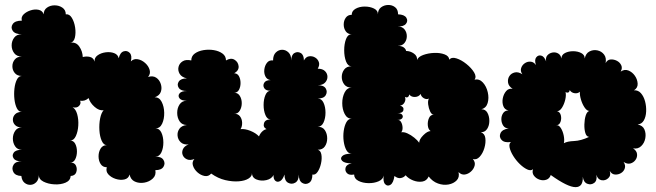

<svg xmlns="http://www.w3.org/2000/svg" viewBox="-20 -744 2702 791"><path d="M68 -19Q43 -20 35 -35.5Q27 -51 36 -65.5Q45 -80 70 -79Q45 -79 36.5 -91Q28 -103 36.5 -115Q45 -127 70 -127Q52 -127 42.5 -141Q33 -155 33 -173Q33 -191 42.5 -205Q52 -219 70 -219Q52 -219 42.5 -228.5Q33 -238 33 -251Q33 -264 42.5 -273.5Q52 -283 70 -283Q57 -283 49.5 -298Q42 -313 39.5 -335Q37 -357 39.5 -379Q42 -401 49.5 -416Q57 -431 70 -431Q51 -431 41 -443Q31 -455 31 -471Q31 -487 41 -499Q51 -511 70 -511Q49 -511 38.5 -525Q28 -539 28 -557Q28 -575 38.5 -589Q49 -603 70 -603Q42 -603 32.5 -617Q23 -631 32.5 -645Q42 -659 70 -659Q66 -674 77.5 -685Q89 -696 106.5 -701.5Q124 -707 139.5 -703.5Q155 -700 160 -685Q160 -703 173.5 -712.5Q187 -722 205 -722Q223 -722 237 -712.5Q251 -703 251 -685Q266 -687 276 -670.5Q286 -654 289.5 -631Q293 -608 288.5 -589Q284 -570 269 -568Q293 -572 306.5 -552.5Q320 -533 321 -509Q336 -513 350.5 -509.5Q365 -506 370 -490Q368 -506 382 -516Q396 -526 415.5 -528.5Q435 -531 450.5 -525Q466 -519 469 -504Q475 -528 489.5 -532.5Q504 -537 514.5 -526Q525 -515 519 -491Q531 -503 547.5 -500Q564 -497 578 -484.5Q592 -472 596.5 -456Q601 -440 590 -427Q610 -433 623.5 -424Q637 -415 642.5 -398Q648 -381 642.5 -365.5Q637 -350 617 -343Q636 -344 646 -324.5Q656 -305 656.5 -279.5Q657 -254 648 -234.5Q639 -215 620 -215Q637 -215 645 -197.5Q653 -180 653 -157Q653 -134 645 -116.5Q637 -99 620 -99Q645 -99 653.5 -85Q662 -71 653.5 -57Q645 -43 620 -43Q624 -22 609.5 -8.5Q595 5 574 8.5Q553 12 535.5 4Q518 -4 514 -25Q509 -8 492 -4.5Q475 -1 456.5 -7Q438 -13 426.5 -25.5Q415 -38 420 -55Q403 -55 394.5 -68.5Q386 -82 386 -100Q386 -118 394.5 -132Q403 -146 420 -146Q407 -146 399 -164Q391 -182 389.5 -207.5Q388 -233 392.5 -256Q397 -279 407 -290Q389 -287 370 -303.5Q351 -320 345 -340Q330 -326 310 -329Q315 -318 306 -308Q297 -298 279 -302Q292 -295 298 -273.5Q304 -252 302.5 -227Q301 -202 292.5 -183.5Q284 -165 269 -165Q283 -165 290 -151.5Q297 -138 297 -120Q297 -102 290 -88Q283 -74 269 -74Q287 -75 293 -61.5Q299 -48 294 -34Q289 -20 271 -19Q270 0 250 8.5Q230 17 204 15.5Q178 14 158.5 4Q139 -6 140 -25Q140 -4 129.5 6.5Q119 17 105.5 17.5Q92 18 81 9Q70 0 68 -19Z M850 -29Q839 -16 823 -19Q807 -22 793.5 -34Q780 -46 775 -61.5Q770 -77 781 -89Q763 -82 750.5 -87.5Q738 -93 733 -104.5Q728 -116 733.5 -129Q739 -142 757 -149Q736 -147 724.5 -158Q713 -169 711.5 -185Q710 -201 719.5 -214Q729 -227 750 -229Q730 -229 720 -244Q710 -259 710 -279Q710 -299 720 -314Q730 -329 750 -329Q727 -329 719.5 -339Q712 -349 719.5 -359Q727 -369 750 -369Q725 -369 716.5 -382Q708 -395 716.5 -408Q725 -421 750 -421Q728 -426 720 -440Q712 -454 715.5 -468.5Q719 -483 732.5 -491.5Q746 -500 768 -495Q768 -513 782.5 -523.5Q797 -534 818.5 -537.5Q840 -541 861 -537.5Q882 -534 896.5 -523.5Q911 -513 911 -495Q931 -507 946 -498Q961 -489 963 -471.5Q965 -454 945 -442Q958 -442 964.5 -430Q971 -418 971 -402Q971 -386 964.5 -374Q958 -362 945 -362Q960 -362 968 -349Q976 -336 976 -319Q976 -302 968 -288.5Q960 -275 945 -275Q960 -276 968.5 -265Q977 -254 977.5 -238.5Q978 -223 971 -212Q989 -214 1011.5 -205Q1034 -196 1047 -182Q1051 -193 1059.5 -201.5Q1068 -210 1078 -212Q1063 -220 1067.5 -236Q1072 -252 1095 -252Q1081 -252 1073.5 -270Q1066 -288 1066 -311.5Q1066 -335 1073.5 -352.5Q1081 -370 1095 -370Q1075 -370 1068.5 -381Q1062 -392 1068.5 -403Q1075 -414 1095 -414Q1080 -416 1073.5 -429Q1067 -442 1069 -458Q1071 -474 1080 -485.5Q1089 -497 1105 -495Q1105 -517 1116.5 -528Q1128 -539 1142.5 -539Q1157 -539 1168.5 -528Q1180 -517 1180 -495Q1180 -518 1193 -525.5Q1206 -533 1219 -525.5Q1232 -518 1232 -495Q1240 -510 1253 -512Q1266 -514 1277.5 -507.5Q1289 -501 1293.5 -488.5Q1298 -476 1289 -461Q1309 -461 1319 -451Q1329 -441 1329 -427.5Q1329 -414 1319 -403.5Q1309 -393 1289 -393Q1314 -393 1322 -379.5Q1330 -366 1322 -352Q1314 -338 1289 -338Q1305 -338 1313 -320.5Q1321 -303 1321 -280Q1321 -257 1313 -239.5Q1305 -222 1289 -222Q1309 -222 1318.5 -207.5Q1328 -193 1328 -174Q1328 -155 1318.5 -141Q1309 -127 1289 -127Q1301 -124 1304 -107.5Q1307 -91 1302.5 -70.5Q1298 -50 1288.5 -36Q1279 -22 1267 -25Q1267 1 1253 9.5Q1239 18 1225 9.5Q1211 1 1211 -25Q1211 0 1196.5 8.5Q1182 17 1167 9Q1152 1 1152 -25Q1145 -4 1134 2Q1123 8 1114.5 1Q1106 -6 1107 -23Q1099 -7 1077.5 -2Q1056 3 1037 -4.5Q1018 -12 1018 -32Q1019 -18 1004 -8.5Q989 1 963.5 3Q938 5 908 -2Q878 -9 850 -29Z M1746 -17Q1738 1 1720 4Q1702 7 1682.5 -0.5Q1663 -8 1651 -22Q1644 -13 1631.5 -10.5Q1619 -8 1605 -19Q1601 9 1589 17Q1577 25 1567 15Q1557 5 1561 -21Q1558 -5 1539.5 3Q1521 11 1497.5 10.5Q1474 10 1456.5 1Q1439 -8 1439 -25Q1418 -21 1409 -31Q1400 -41 1404 -54Q1408 -67 1429 -71Q1400 -71 1390 -81Q1380 -91 1390 -101Q1400 -111 1429 -111Q1415 -111 1407 -125.5Q1399 -140 1396 -161.5Q1393 -183 1396 -204.5Q1399 -226 1407 -240.5Q1415 -255 1429 -255Q1410 -255 1400 -274.5Q1390 -294 1390 -319Q1390 -344 1400 -363.5Q1410 -383 1429 -383Q1408 -383 1398 -396.5Q1388 -410 1388 -427Q1388 -444 1398 -457.5Q1408 -471 1429 -471Q1413 -471 1405.5 -491Q1398 -511 1398 -537Q1398 -563 1405.5 -583Q1413 -603 1429 -603Q1413 -603 1404.5 -615Q1396 -627 1396 -643Q1396 -659 1404.5 -671Q1413 -683 1429 -683Q1429 -699 1445 -708Q1461 -717 1482.5 -717Q1504 -717 1520.5 -709Q1537 -701 1537 -685Q1537 -704 1549.5 -713.5Q1562 -723 1578.5 -723.5Q1595 -724 1607.5 -714.5Q1620 -705 1620 -685Q1646 -684 1654 -671Q1662 -658 1652.5 -646Q1643 -634 1618 -635Q1637 -635 1646.5 -623Q1656 -611 1656 -595Q1656 -579 1646.5 -567Q1637 -555 1618 -555Q1635 -555 1643.5 -548.5Q1652 -542 1653 -534Q1670 -534 1685 -523.5Q1700 -513 1698 -497Q1703 -510 1723.5 -517.5Q1744 -525 1768.5 -526Q1793 -527 1811.5 -520Q1830 -513 1831 -498Q1840 -510 1860.5 -503.5Q1881 -497 1901.5 -480.5Q1922 -464 1933 -446Q1944 -428 1935 -416Q1955 -420 1969.5 -404Q1984 -388 1989.5 -364Q1995 -340 1989 -319.5Q1983 -299 1963 -294Q1980 -294 1988 -279.5Q1996 -265 1996 -246Q1996 -227 1987 -213Q1978 -199 1961 -199Q1977 -194 1979.5 -175Q1982 -156 1975.5 -134Q1969 -112 1956 -98Q1943 -84 1928 -89Q1939 -76 1935.5 -62Q1932 -48 1920.5 -37.5Q1909 -27 1895 -25Q1881 -23 1869 -35Q1874 -14 1861.5 -1Q1849 12 1828 16Q1807 20 1784.5 12Q1762 4 1746 -17ZM1617 -278Q1632 -278 1637 -271Q1642 -264 1637 -257Q1632 -250 1617 -250Q1627 -251 1632.5 -241Q1638 -231 1638.5 -218.5Q1639 -206 1633 -199Q1644 -201 1658.5 -194.5Q1673 -188 1686.5 -177Q1700 -166 1707 -156Q1707 -170 1724 -187Q1741 -204 1754 -204Q1744 -211 1742.5 -227.5Q1741 -244 1747.5 -258Q1754 -272 1767 -271Q1758 -272 1752 -285Q1746 -298 1744 -313.5Q1742 -329 1747 -338Q1737 -333 1726 -339.5Q1715 -346 1713 -357Q1705 -345 1689.5 -344.5Q1674 -344 1666 -355Q1665 -347 1660 -344Q1655 -341 1648 -345Q1653 -334 1646.5 -322Q1640 -310 1628 -309Q1645 -304 1642 -290.5Q1639 -277 1617 -278Z M2249 -23Q2244 -8 2230.5 -3.5Q2217 1 2202.5 -4Q2188 -9 2179.5 -20.5Q2171 -32 2176 -47Q2167 -39 2152 -46Q2137 -53 2121.5 -68Q2106 -83 2094.5 -101.5Q2083 -120 2079.5 -136Q2076 -152 2085 -159Q2058 -155 2046.5 -167.5Q2035 -180 2042 -195.5Q2049 -211 2076 -215Q2061 -215 2053.5 -226Q2046 -237 2045.5 -251.5Q2045 -266 2052.5 -277.5Q2060 -289 2075 -289Q2059 -292 2053.5 -307Q2048 -322 2051.5 -339.5Q2055 -357 2065.5 -369Q2076 -381 2092 -378Q2075 -389 2073 -404Q2071 -419 2078.5 -430.5Q2086 -442 2100.5 -445.5Q2115 -449 2132 -438Q2123 -451 2127 -463.5Q2131 -476 2142 -483.5Q2153 -491 2166 -490Q2179 -489 2188 -476Q2181 -497 2189 -507.5Q2197 -518 2209.5 -515Q2222 -512 2230 -491Q2227 -507 2235 -516Q2243 -525 2255.5 -527.5Q2268 -530 2279 -524Q2290 -518 2293 -503Q2293 -518 2307.5 -525.5Q2322 -533 2341 -533Q2360 -533 2374.5 -525.5Q2389 -518 2389 -503Q2393 -524 2408.5 -532Q2424 -540 2441 -536.5Q2458 -533 2468.5 -519.5Q2479 -506 2475 -484Q2482 -498 2495.5 -499Q2509 -500 2521.5 -493.5Q2534 -487 2539.5 -475Q2545 -463 2537 -449Q2553 -460 2569 -453.5Q2585 -447 2595.5 -432Q2606 -417 2607 -399.5Q2608 -382 2592 -372Q2609 -373 2620.5 -360Q2632 -347 2637.5 -326.5Q2643 -306 2642 -284.5Q2641 -263 2632.5 -248Q2624 -233 2607 -231Q2628 -227 2635 -210.5Q2642 -194 2638.5 -174.5Q2635 -155 2621.5 -142Q2608 -129 2588 -133Q2603 -123 2604.5 -109.5Q2606 -96 2598 -85Q2590 -74 2577 -70.5Q2564 -67 2549 -77Q2558 -63 2554 -50.5Q2550 -38 2538.5 -31Q2527 -24 2513.5 -25Q2500 -26 2492 -40Q2498 -21 2486 -10Q2474 1 2458.5 -1.5Q2443 -4 2437 -24Q2441 0 2428 9.5Q2415 19 2399.5 13Q2384 7 2381 -16Q2383 27 2351 27Q2319 27 2249 -23ZM2407 -180Q2396 -181 2391.5 -196Q2387 -211 2387.5 -231.5Q2388 -252 2393 -268Q2398 -284 2408 -287Q2398 -287 2388.5 -301Q2379 -315 2373.5 -333.5Q2368 -352 2369 -366Q2360 -358 2347 -360Q2334 -362 2327 -373Q2326 -365 2321 -363Q2316 -361 2310 -365Q2313 -351 2308.5 -332.5Q2304 -314 2295 -300Q2286 -286 2275 -286Q2287 -283 2290.5 -269Q2294 -255 2289 -241.5Q2284 -228 2271 -228Q2282 -230 2290.5 -216.5Q2299 -203 2302.5 -185Q2306 -167 2303 -154Q2317 -162 2345 -163Q2373 -164 2407 -180Z"/></svg>

Font: Rubik Bubbles
Style: Regular
Weight: 400
Designer: Hubert and Fischer, NaN
Foundry: Hubert and Fischer, NaN
Version: Version 2.200